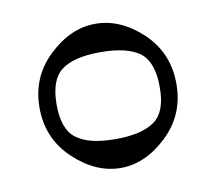

<svg xmlns="http://www.w3.org/2000/svg" viewBox="-54 -800 583 518"><g transform="rotate(-10 237.5 -541.5)"><path d="M130.9 -448.7Q165 -422.9 237.3 -422.9Q309.6 -422.9 344.7 -448.2Q379.9 -473.6 378.9 -542Q378.9 -609.9 344.7 -635.7Q309.6 -661.1 237.3 -661.1Q165 -661.1 130.9 -635.7Q96.7 -610.4 96.7 -542Q96.7 -473.6 130.9 -448.7ZM237.8 -738.8Q305.7 -738.8 365.7 -682.6Q424.8 -626 424.8 -541.5Q424.8 -457 365.2 -400.4Q305.7 -343.8 238.3 -343.8Q169.9 -343.8 109.9 -400.4Q49.8 -457 49.8 -541.5Q49.8 -626 109.9 -682.6Q169.9 -739.3 237.8 -738.8Z"/></g></svg>

Font: BrevierViennese-Regular
Style: Regular
Weight: 400
Designer: Johannes Lang & Ellmer Stefan
Foundry: Johannes Lang & Ellmer Stefan
Version: Version 1.001;PS 001.001;hotconv 1.0.70;makeotf.lib2.5.58329